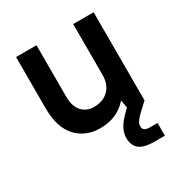

<svg xmlns="http://www.w3.org/2000/svg" viewBox="-164 -622 894 943"><g transform="rotate(-30 282.5 -150.0)"><path d="M245 10Q162 10 111 -45.5Q60 -101 60 -210V-500H176V-210Q176 -153 202 -124.5Q228 -96 270 -96Q322 -96 353 -127Q384 -158 384 -210V-500H500V0Q474 24 458 39Q442 54 433 65Q424 76 421 83.5Q418 91 418 100Q418 114 427 121Q436 128 460 128H500V200H440Q381 200 355.5 178.5Q330 157 330 115Q330 85 347.5 56Q365 27 408 -13L400 -55H398Q340 10 245 10Z"/></g></svg>

Font: PT Root UI Bold
Style: Regular
Weight: 700
Designer: Vitaly Kuzmin
Foundry: ParaType Ltd.
Version: Version 2.000G